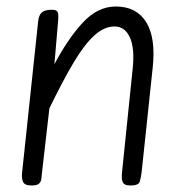

<svg xmlns="http://www.w3.org/2000/svg" viewBox="-20 -571 586 591"><path d="M77 0Q56 0 51 -11.2Q46 -22.5 48 -39.5L97.5 -506Q99.5 -524.5 108.8 -532.8Q118 -541 139.5 -541Q154.5 -541 157.5 -533.8Q160.5 -526.5 159 -508L147.5 -373.5Q189.5 -452.5 235.2 -501.8Q281 -551 336.5 -551Q400 -551 430 -502.8Q460 -454.5 450 -362.5L416 -41.5Q414 -25.5 410.5 -12.8Q407 0 382 0Q361.5 0 357.5 -11Q353.5 -22 355.5 -39.5L388.5 -360.5Q395 -422 379.8 -455.8Q364.5 -489.5 332.5 -489.5Q301 -489.5 270.5 -462Q240 -434.5 206.8 -378.8Q173.5 -323 132 -237.5L109.5 -41.5Q108.5 -29.5 107.2 -20.2Q106 -11 99.8 -5.5Q93.5 0 77 0Z"/></svg>

Font: Edu SA Hand
Style: Regular
Weight: 400
Designer: Tina and Corey Anderson, Eben Sorkin, Mirko Velimirovic
Foundry: Google for Education
Version: Version 2.000